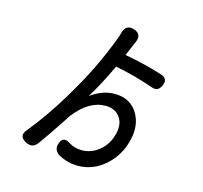

<svg xmlns="http://www.w3.org/2000/svg" viewBox="-123 -955 1226 1161"><g transform="rotate(15 490.0 -374.5)"><path d="M461 70Q392 70 334 35Q303 12 312 -23Q328 -86 383 -47Q417 -27 459 -27Q520 -27 569 -68Q620 -110 636 -180Q651 -244 619 -285Q589 -324 530 -324Q427 -324 337 -208Q331 -199 317 -177Q236 -54 195 1Q166 37 125 16Q68 -12 109 -59Q209 -182 295 -327Q370 -453 410 -537Q457 -634 496 -738Q500 -747 506 -769Q520 -833 576.5 -815Q633 -797 603 -736Q595 -718 592 -711Q576 -671 567 -652Q703 -627 807 -593Q852 -577 831 -531Q812 -489 772 -504Q645 -548 530 -569Q466 -433 416 -355Q491 -408 565 -408Q666 -408 712 -328Q752 -257 730 -167Q707 -64 631.5 3Q556 70 461 70Z"/></g></svg>

Font: GenSenRounded JP M
Style: Regular
Weight: 500
Version: Version 1.501;PS 1;hotconv 16.6.51;makeotf.lib2.5.65220